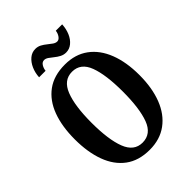

<svg xmlns="http://www.w3.org/2000/svg" viewBox="-262 -1041 1172 1172"><g transform="rotate(-45 323.5 -455.0)"><path d="M324 10Q230 10 168 -36Q106 -82 75.5 -165Q45 -248 45 -359Q45 -470 75.5 -552Q106 -634 168 -679.5Q230 -725 325 -725Q414 -725 476 -679.5Q538 -634 570 -551.5Q602 -469 602 -358Q602 -247 570 -164.5Q538 -82 475.5 -36Q413 10 324 10ZM324 -52Q399 -52 429 -132.5Q459 -213 459 -358Q459 -503 429 -583Q399 -663 325 -663Q252 -663 220.5 -583Q189 -503 189 -358Q189 -213 220 -132.5Q251 -52 324 -52ZM383 -771Q362 -771 344 -780.5Q326 -790 311 -802.5Q296 -815 282 -824.5Q268 -834 255 -834Q238 -834 227.5 -817.5Q217 -801 215 -781H159Q161 -818 175 -849.5Q189 -881 212 -900.5Q235 -920 265 -920Q286 -920 303.5 -910.5Q321 -901 336 -888.5Q351 -876 365 -866.5Q379 -857 392 -857Q407 -857 418.5 -873.5Q430 -890 432 -910H487Q485 -872 471.5 -840.5Q458 -809 435 -790Q412 -771 383 -771Z"/></g></svg>

Font: Noto Serif Ethiopic ExtraCondensed
Style: Bold
Weight: 700
Width: 2
Designer: Monotype Design Team
Foundry: Monotype Imaging Inc.
Version: Version 2.102; ttfautohint (v1.8.4.7-5d5b)